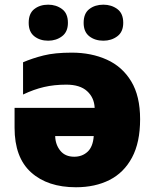

<svg xmlns="http://www.w3.org/2000/svg" viewBox="-20 -787 658 817"><path d="M285.2 -563Q368.7 -563 434.6 -533.2Q500.5 -503.4 538.3 -440.9Q576.2 -378.4 576.2 -279.8Q576.2 -180.7 541.7 -116.5Q507.3 -52.2 446 -21.2Q384.8 9.8 303.2 9.8Q182.6 9.8 112.3 -53.5Q42 -116.7 42 -243.2V-328.1H382.8Q380.9 -371.6 350.6 -399.2Q320.3 -426.8 262.2 -426.8Q210.4 -426.8 167.2 -416.7Q124 -406.7 78.1 -384.8V-522Q117.7 -539.1 165.3 -551Q212.9 -563 285.2 -563ZM378.9 -208H214.8Q215.8 -171.4 236.6 -145.8Q257.3 -120.1 295.9 -120.1Q329.6 -120.1 352.5 -141.1Q375.5 -162.1 378.9 -208ZM102.1 -689.9Q102.1 -730 126 -748.5Q149.9 -767.1 185.1 -767.1Q218.8 -767.1 243.9 -748.5Q269 -730 269 -689.9Q269 -651.4 243.9 -632.6Q218.8 -613.8 185.1 -613.8Q149.9 -613.8 126 -632.6Q102.1 -651.4 102.1 -689.9ZM335.9 -689.9Q335.9 -730 360.1 -748.5Q384.3 -767.1 419.9 -767.1Q454.1 -767.1 479.2 -748.5Q504.4 -730 504.4 -689.9Q504.4 -651.4 479.2 -632.6Q454.1 -613.8 419.9 -613.8Q384.3 -613.8 360.1 -632.6Q335.9 -651.4 335.9 -689.9Z"/></svg>

Font: Open Sans ExtraBold
Style: Regular
Weight: 800
Designer: Monotype Design Team
Foundry: Monotype Imaging Inc.
Version: Version 3.003; ttfautohint (v1.8.4)